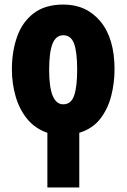

<svg xmlns="http://www.w3.org/2000/svg" viewBox="-20 -583 556 843"><path d="M258.8 -563Q359.4 -563 421.1 -488.8Q482.9 -414.6 482.9 -277.8Q482.9 -218.3 468 -160.9Q453.1 -103.5 419.4 -60.5Q385.7 -17.6 328.1 0V240.2H188V0Q134.3 -18.1 99.6 -60.5Q64.9 -103 48.6 -159.9Q32.2 -216.8 32.2 -277.8Q32.2 -357.4 55.2 -422.1Q78.1 -486.8 128.2 -524.9Q178.2 -563 258.8 -563ZM257.8 -428.2Q225.6 -428.2 210.7 -391.1Q195.8 -354 195.8 -275.9Q195.8 -125 257.8 -125Q292 -125 305.4 -163.1Q318.8 -201.2 318.8 -277.8Q318.8 -353.5 305.4 -390.9Q292 -428.2 257.8 -428.2Z"/></svg>

Font: Open Sans Condensed ExtraBold
Style: Regular
Weight: 800
Width: 3
Designer: Monotype Design Team
Foundry: Monotype Imaging Inc.
Version: Version 3.000; ttfautohint (v1.8.4)